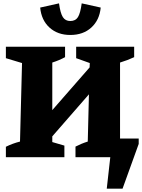

<svg xmlns="http://www.w3.org/2000/svg" viewBox="-20 -935 845 1142"><path d="M15 0V-62Q55 -82 99 -93L111 -560L15 -589V-657H367V-595Q332 -576 291 -563V-280L513 -534L514 -560L433 -589V-657H778V-595Q759 -586 738 -578Q717 -570 694 -563V-111H805V-79L709 187H615L636 0H429V-63Q466 -82 502 -93L509 -374L291 -124V-90L363 -69V0ZM398 -727Q323 -727 274.5 -771Q226 -815 219 -890L331 -915Q339 -856 354 -833Q369 -810 398 -810Q429 -810 443.5 -833Q458 -856 466 -915L579 -890Q572 -816 523.5 -771.5Q475 -727 398 -727Z"/></svg>

Font: Piazzolla SC ExtraBold
Style: Regular
Weight: 800
Designer: Juan Pablo del Peral
Foundry: Huerta Tipografica
Version: Version 1.330